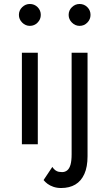

<svg xmlns="http://www.w3.org/2000/svg" viewBox="-20 -725 550 965"><path d="M325 -650Q325 -673 341.5 -689Q358 -705 380 -705Q403 -705 419 -689Q435 -673 435 -650Q435 -628 419 -611.5Q403 -595 380 -595Q358 -595 341.5 -611.5Q325 -628 325 -650ZM75 -650Q75 -673 91.5 -689Q108 -705 130 -705Q153 -705 169 -689Q185 -673 185 -650Q185 -628 169 -611.5Q153 -595 130 -595Q108 -595 91.5 -611.5Q75 -628 75 -650ZM243 114Q250 125 258.5 131Q267 137 275.5 138.5Q284 140 292 140Q307 140 318 131Q329 122 334.5 102.5Q340 83 340 50V-460H420V60Q420 114 404 149.5Q388 185 358.5 202.5Q329 220 287 220Q266 220 248.5 214Q231 208 219 199Q207 190 199 180ZM170 -460V0H90V-460Z"/></svg>

Font: Venryn Sans
Style: Regular
Weight: 400
Designer: Owen Earl, indestructible type* (font) & Cristiano Sobral (main changes)
Version: Version 3.600; ttfautohint (v1.8.3)